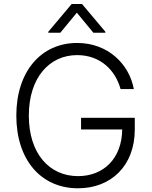

<svg xmlns="http://www.w3.org/2000/svg" viewBox="-20 -958 781 987"><path d="M599.8 -500H668C644.5 -628.2 535.5 -737.2 376.4 -737.2C192.1 -737.2 63.9 -591.6 63.9 -363.6C63.9 -136 190.7 9.9 381 9.9C551.1 9.9 672.9 -106.2 672.9 -292.6V-352.3H396.7V-292.6H608.3C606.5 -143.8 513.1 -52.6 381 -52.6C234 -52.6 128.2 -168.3 128.2 -363.6C128.2 -559.7 234.7 -674.7 376.4 -674.7C496.4 -674.7 573.5 -596.6 599.8 -500ZM290.1 -789.8 375 -892.8 459.9 -789.8H521.7V-794.7L401.6 -937.5H348.4L228.3 -794.7V-789.8Z"/></svg>

Font: Karasuma Gothic
Style: Light
Weight: 300
Designer: Rasmus Andersson / Ryoko Nishizuka
Foundry: rsms
Version: Version 1.00